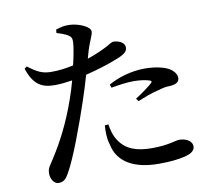

<svg xmlns="http://www.w3.org/2000/svg" viewBox="-88 -901 1176 1041"><g transform="rotate(-10 500.0 -380.0)"><path d="M524 -422C569 -430 612 -436 649 -436C678 -436 713 -432 736 -424C744 -421 747 -416 740 -410C729 -398 677 -360 645 -340L656 -325C691 -339 736 -357 774 -365C800 -373 818 -376 836 -376C872 -378 890 -389 890 -412C890 -431 877 -451 850 -467C828 -479 784 -493 718 -493C643 -493 568 -469 518 -440ZM473 -229C477 -202 485 -166 505 -137C542 -81 601 -61 684 -61C778 -61 813 -80 837 -80C869 -80 907 -65 907 -31C907 -7 882 8 846 16C815 23 771 29 707 29C570 29 480 -21 461 -123C450 -158 451 -196 453 -227ZM92 -615 78 -605C110 -509 157 -489 226 -489C254 -489 289 -493 321 -498C312 -464 301 -430 291 -401C245 -269 193 -174 150 -107C128 -69 110 -56 110 -23C110 9 128 37 153 37C183 37 196 20 212 -9C253 -80 316 -252 357 -374C373 -420 388 -470 401 -515C468 -531 538 -554 564 -565C622 -586 639 -600 639 -624C639 -654 600 -666 578 -666C569 -666 556 -658 538 -647C509 -632 473 -615 425 -599L436 -638C454 -698 471 -720 471 -742C471 -768 407 -796 357 -797C330 -798 307 -793 283 -784L282 -766C304 -759 325 -752 342 -742C359 -731 363 -723 362 -699C360 -671 352 -626 340 -577C303 -569 258 -562 214 -563C169 -564 140 -578 92 -615Z"/></g></svg>

Font: Noto Serif SC SemiBold
Style: Regular
Weight: 600
Designer: Ryoko NISHIZUKA 西塚涼子 (kana & ideographs); Frank Grießhammer (Latin, Greek & Cyrillic); Wenlong ZHANG 张文龙 (bopomofo); San
Foundry: Adobe
Version: Version 2.001;hotconv 1.1.0;makeotfexe 2.6.0